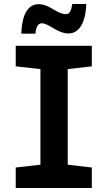

<svg xmlns="http://www.w3.org/2000/svg" viewBox="-20 -944 540 964"><path d="M87 -775H158C161 -811 172 -827 190 -827C226 -827 268 -776 324 -776C374 -776 410 -824 413 -924H343C337 -888 330 -873 310 -873C267 -873 229 -923 174 -923C104 -923 89 -837 87 -775ZM59 0H441V-103L320 -117V-597L441 -611V-714H59V-611L183 -597V-117L59 -103Z"/></svg>

Font: Noto Sans Mono ExtraCondensed ExtraBold
Style: Regular
Weight: 800
Width: 2
Designer: Monotype Design Team
Foundry: Monotype Imaging Inc.
Version: Version 2.014